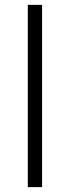

<svg xmlns="http://www.w3.org/2000/svg" viewBox="-20 -766 286 786"><path d="M93.8 0V-746.1H152.3V0Z"/></svg>

Font: Gothic A1 Light
Style: Regular
Weight: 300
Version: Version 2.50